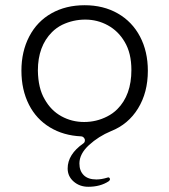

<svg xmlns="http://www.w3.org/2000/svg" viewBox="-20 -526 648 735"><path d="M218 -431Q196 -420 179 -403Q125 -349 125 -256Q126 -188 151 -146Q175 -103 215 -81Q255 -59 302 -59Q349 -59 390 -80Q412 -91 429 -108Q483 -162 483 -258Q483 -323 457 -366Q433 -407 393 -429Q353 -451 306.5 -451Q260 -451 218 -431ZM546 -255Q546 -172 508.5 -111Q471 -50 405 -24Q357 -4 320.5 29.5Q284 63 284 100Q284 128 300.5 144.5Q317 161 349 161Q368 161 391 154L394 153Q397 153 399 155Q401 157 401 160.5Q401 164 396 168Q364 189 318 189Q285 189 262 169Q239 149 239 119Q239 65 299 23Q305 19 305 11Q305 5 300.5 0.5Q296 -4 291 -4Q223 -7 171 -38.5Q119 -70 91 -125Q62 -182 62 -255.5Q62 -329 92 -386.5Q122 -444 177 -475Q232 -506 304 -506Q376 -506 431 -474.5Q486 -443 516 -386Q546 -329 546 -255Z"/></svg>

Font: Kurewa Gothic CJK TC Regular
Style: Regular
Weight: 400
Designer: Max Yao
Foundry: Max-Everyday
Version: Version 1.071; ttfautohint (v1.8.3)